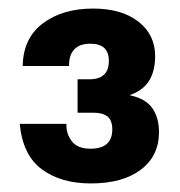

<svg xmlns="http://www.w3.org/2000/svg" viewBox="-20 -730 421 448"><path d="M26 -441H135Q134 -418 147.5 -400.5Q161 -383 191 -383Q242 -383 242 -428Q242 -449 231 -458Q220 -467 198 -467H161V-545H189Q234 -545 234 -588Q234 -628 191 -628Q141 -628 141 -576H33Q34 -641 80 -675.5Q126 -710 197 -710Q264 -710 303 -679.5Q342 -649 342 -599Q342 -527 282 -508Q320 -500 335.5 -477.5Q351 -455 351 -422Q351 -366 308.5 -334Q266 -302 192 -302Q122 -302 77.5 -335Q33 -368 26 -441Z"/></svg>

Font: CBA Beacon Sans Extra Bold
Style: Regular
Weight: 800
Designer: Wei Huang
Foundry: Wei Huang
Version: Version 1.002